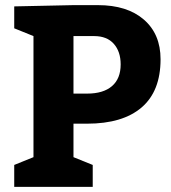

<svg xmlns="http://www.w3.org/2000/svg" viewBox="-20 -725 663 745"><path d="M35.2 -85 109.9 -115.2V-585L35.2 -615.2V-700.2L265.1 -705.1H359.9Q473.6 -705.1 538.3 -648.9Q603 -592.8 603 -495.1Q603 -371.1 529.5 -308.1Q456.1 -245.1 317.9 -245.1H265.1V-115.2L339.8 -85V0H35.2ZM448.2 -475.1Q448.2 -524.9 421.6 -554.9Q395 -585 345.2 -585H265.1V-361.8H317.9Q380.9 -361.8 414.6 -390.9Q448.2 -419.9 448.2 -475.1Z"/></svg>

Font: Kadwa
Style: Regular
Weight: 400
Designer: Sol Matas
Foundry: Sol Matas
Version: Version 1.000;PS 001.000;hotconv 1.0.70;makeotf.lib2.5.58329